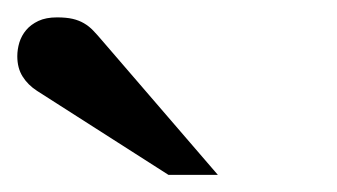

<svg xmlns="http://www.w3.org/2000/svg" viewBox="-20 -753 390 222"><path d="M174.8 -550.8 22.9 -647.9Q12.2 -654.8 6.1 -664.6Q0 -674.3 0 -688Q0 -695.8 2.4 -703.9Q4.9 -711.9 10.3 -718.3Q15.6 -724.6 24.4 -728.8Q33.2 -732.9 45.9 -732.9Q56.6 -732.9 64 -731.2Q71.3 -729.5 77.1 -726.1Q83 -722.7 87.9 -717.5Q92.8 -712.4 98.1 -706.1L231.9 -550.8Z"/></svg>

Font: BabelStone Ogham
Style: Regular
Weight: 400
Designer: Andrew West
Foundry: BabelStone
Version: Version 2.02 March 14, 2022